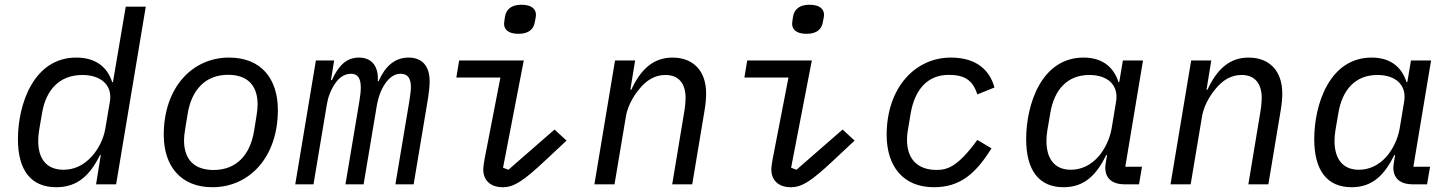

<svg xmlns="http://www.w3.org/2000/svg" viewBox="-20 -768 6041 800"><path d="M380.3 0H463.8L587.4 -740.1H503.9L450.6 -425.8H447.4C426.1 -492.5 374.3 -528.1 297.9 -528.1C119 -528.1 54.7 -331.7 54.7 -187.9C54.7 -57.2 110.1 12.1 214.5 12.1C305.4 12.1 356.9 -41.2 396.7 -122.2H399.9ZM139.2 -180.8C139.2 -193.9 140.3 -208.1 143.1 -225.9L155.2 -296.5C170.8 -391.3 226.2 -455.6 323.2 -455.6C398.4 -455.6 449.6 -415.1 437.9 -344.5L419 -233.3C411.2 -185.7 388.1 -145.2 362.9 -116.8C327.8 -77.8 287.3 -60.7 244.7 -60.7C174.4 -60.7 139.2 -105.8 139.2 -180.8Z M865.1 12.1C1018.8 12.1 1137.8 -112.6 1137.8 -309.7C1137.8 -439.3 1068.9 -528.1 934.3 -528.1C781.2 -528.1 662.3 -403.4 662.3 -206.3C662.3 -76.7 732.6 12.1 865.1 12.1ZM746.8 -183.2C746.8 -195.3 748.2 -210.6 752.1 -233.7L762.1 -295.1C778.8 -394.5 836.3 -456.3 930.4 -456.3C1005.7 -456.3 1053.3 -417.6 1053.3 -332.7C1053.3 -320.7 1052.2 -305.4 1048.3 -282.3L1038.4 -220.9C1021.7 -121.4 964.1 -59.7 870 -59.7C794.7 -59.7 746.8 -98.4 746.8 -183.2Z M1286.2 0 1342 -333.5C1346.6 -362.2 1358.3 -394.5 1377.1 -421.2C1393.1 -444.6 1415.1 -460.6 1442.1 -460.6C1469.5 -460.6 1483.3 -443.9 1483.3 -403.1C1483.3 -387.1 1481.2 -368.6 1477.3 -345.5L1419.4 0H1495L1550.8 -332.4C1556.1 -362.6 1567.8 -395.6 1585.9 -421.2C1602.6 -444.2 1622.2 -460.6 1649.5 -460.6C1678.6 -460.6 1692.1 -441.8 1692.1 -405.9C1692.1 -392 1689.3 -368.6 1685.4 -345.5L1627.5 0H1703.5L1763.5 -358.7C1767.4 -382.8 1770.2 -410.2 1770.2 -429.3C1770.2 -492.2 1739.3 -528.1 1682.5 -528.1C1622.2 -528.1 1583.5 -488.6 1557.5 -429.7H1554C1558.2 -486.9 1532.7 -528.1 1475.5 -528.1C1418.3 -528.1 1387.1 -486.9 1362.9 -434.3H1359L1372.2 -516H1296.2L1210.2 0Z M2140.3 -627.1C2182.2 -627.1 2203.5 -645.6 2208.5 -676.5C2210.9 -689.6 2213.1 -698.5 2213.1 -706.7C2213.1 -728.7 2197.1 -748.2 2152.7 -748.2C2111.2 -748.2 2089.5 -729.8 2084.2 -698.9C2082.4 -685.7 2080.3 -676.8 2080.3 -669C2080.3 -646.7 2095.9 -627.1 2140.3 -627.1ZM1881.4 -445H2065L1998.9 -104.4C1996.8 -90.2 1993.6 -74.9 1993.6 -61.4C1993.6 -18.5 2022 12.1 2074.6 12.1C2121.8 12.1 2160.2 -13.5 2252.1 -99.4L2340.6 -182.2L2290.5 -228.3L2098.4 -60.7L2076 -69.2L2162.3 -516H1893.1Z M2540.5 0 2588.1 -283.7C2598 -341.3 2634.6 -386.4 2646.3 -400.2C2674.7 -433.9 2708.8 -455.6 2752.8 -455.6C2809.7 -455.6 2836.6 -418 2836.6 -359.7C2836.6 -347.3 2835.2 -327.4 2831.3 -304L2780.9 0H2864.3L2915.8 -308.9C2920.1 -333.8 2922.2 -358.3 2922.2 -378.9C2922.2 -471.9 2869.3 -528.1 2782 -528.1C2699.6 -528.1 2648.4 -475.9 2610.4 -394.2H2606.5L2626.4 -516H2542.6L2456.7 0Z M3340.6 -627.1C3382.5 -627.1 3403.8 -645.6 3408.7 -676.5C3411.2 -689.6 3413.4 -698.5 3413.4 -706.7C3413.4 -728.7 3397.4 -748.2 3353 -748.2C3311.4 -748.2 3289.8 -729.8 3284.4 -698.9C3282.7 -685.7 3280.5 -676.8 3280.5 -669C3280.5 -646.7 3296.2 -627.1 3340.6 -627.1ZM3081.7 -445H3265.3L3199.2 -104.4C3197.1 -90.2 3193.9 -74.9 3193.9 -61.4C3193.9 -18.5 3222.3 12.1 3274.9 12.1C3322.1 12.1 3360.4 -13.5 3452.4 -99.4L3540.8 -182.2L3490.8 -228.3L3298.7 -60.7L3276.3 -69.2L3362.6 -516H3093.4Z M3871.1 12.1C3980.5 12.1 4045.5 -44.4 4111.2 -149.9L4052.2 -185C3970.9 -73.2 3927.9 -60 3882.1 -60C3807.9 -60 3759.2 -100.5 3759.2 -185.7C3759.2 -199.2 3759.9 -210.9 3764.2 -233.7L3774.1 -293.7C3791.9 -398.4 3847.3 -456 3932.9 -456C3996.1 -456 4032.7 -436.4 4052.2 -374.6L4123.6 -403.4C4105.1 -472.3 4051.8 -528.1 3942.1 -528.1C3791.9 -528.1 3674.4 -401.3 3674.4 -206C3674.4 -76.3 3742.2 12.1 3871.1 12.1Z M4411.6 12.1C4500.4 12.1 4549.4 -41.2 4589.5 -122.2H4592.7L4587 -87C4578.8 -38 4601.6 0 4666.2 0H4725.9L4738.3 -73.2H4668.7L4742.5 -516H4658.7L4643.5 -425.8H4640.3C4619 -492.5 4569.2 -528.1 4495 -528.1C4318.5 -528.1 4255.7 -331.7 4255.7 -188.2C4255.7 -57.2 4309.7 12.1 4411.6 12.1ZM4340.2 -180.8C4340.2 -193.9 4341.3 -208.1 4344.1 -225.9L4356.2 -296.5C4371.8 -391.3 4424.7 -455.6 4518.8 -455.6C4593.8 -455.6 4642 -415.1 4630.3 -344.5L4611.9 -233.3C4603.7 -186.4 4582.7 -146.3 4557.9 -116.8C4523.8 -77.8 4483 -60.7 4441.8 -60.7C4374.6 -60.7 4340.2 -105.8 4340.2 -180.8Z M4941.1 0 4988.6 -283.7C4998.6 -341.3 5035.2 -386.4 5046.9 -400.2C5075.3 -433.9 5109.4 -455.6 5153.4 -455.6C5210.2 -455.6 5237.2 -418 5237.2 -359.7C5237.2 -347.3 5235.8 -327.4 5231.9 -304L5181.5 0H5264.9L5316.4 -308.9C5320.7 -333.8 5322.8 -358.3 5322.8 -378.9C5322.8 -471.9 5269.9 -528.1 5182.5 -528.1C5100.1 -528.1 5049 -475.9 5011 -394.2H5007.1L5027 -516H4943.2L4857.2 0Z M5611.9 12.1C5700.6 12.1 5749.6 -41.2 5789.8 -122.2H5793L5787.3 -87C5779.1 -38 5801.8 0 5866.5 0H5926.1L5938.6 -73.2H5869L5942.8 -516H5859L5843.8 -425.8H5840.6C5819.2 -492.5 5769.5 -528.1 5695.3 -528.1C5518.8 -528.1 5456 -331.7 5456 -188.2C5456 -57.2 5509.9 12.1 5611.9 12.1ZM5540.5 -180.8C5540.5 -193.9 5541.5 -208.1 5544.4 -225.9L5556.5 -296.5C5572.1 -391.3 5625 -455.6 5719.1 -455.6C5794 -455.6 5842.3 -415.1 5830.6 -344.5L5812.1 -233.3C5804 -186.4 5783 -146.3 5758.2 -116.8C5724.1 -77.8 5683.2 -60.7 5642 -60.7C5574.9 -60.7 5540.5 -105.8 5540.5 -180.8Z"/></svg>

Font: Margiela Mono Italic Text It
Style: Regular
Weight: 400
Designer: Mike Abbink, Paul van der Laan, Pieter van Rosmalen
Foundry: Bold Monday
Version: Version 2.003 2021